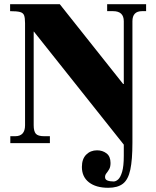

<svg xmlns="http://www.w3.org/2000/svg" viewBox="-20 -680 743 912"><path d="M494 212Q436 212 402.5 186Q369 160 369 113Q369 75 389.5 54.5Q410 34 441 34Q467 34 486 48.5Q505 63 505 94Q505 113 498.5 124Q492 135 485.5 143Q479 151 479 161Q479 173 490.5 177.5Q502 182 520 182Q530 182 541 172.5Q552 163 560 136.5Q568 110 568 60V7L141 -530H140V-85Q140 -57 150 -45Q160 -33 190 -33H217V0H29V-33H52Q99 -33 99 -85V-570Q99 -595 94.5 -607Q90 -619 75 -623Q60 -627 28 -627V-660H264L565 -281H568V-579Q568 -627 517 -627H489V-660H674V-627H655Q609 -627 609 -579V-2Q609 79 599 126Q589 173 564 192.5Q539 212 494 212Z"/></svg>

Font: Frank Ruhl Libre Black
Style: Regular
Weight: 900
Designer: Yanek Iontef
Foundry: Fontef
Version: Version 6.004